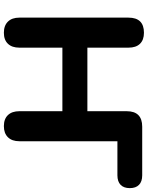

<svg xmlns="http://www.w3.org/2000/svg" viewBox="94 -848 763 991"><g transform="rotate(90 475.5 -352.5)"><path d="M71 -71V-634Q71 -714 149 -714Q186 -714 206 -693.5Q226 -673 226 -634V-422H554V-625Q554 -705 634 -705H885Q917 -705 934 -688.5Q951 -672 951 -641Q951 -610 934 -593.5Q917 -577 885 -577H709V-71Q709 -33 688.5 -12Q668 9 631 9Q594 9 574 -12Q554 -33 554 -71V-293H226V-71Q226 -33 206 -12Q186 9 149 9Q112 9 91.5 -12Q71 -33 71 -71Z"/></g></svg>

Font: Nunito ExtraBold
Style: Regular
Weight: 800
Designer: Vernon Adams
Foundry: Vernon Adams
Version: Version 3.602